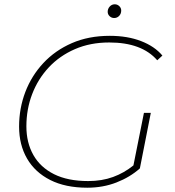

<svg xmlns="http://www.w3.org/2000/svg" viewBox="-20 -871 814 895"><path d="M387 4Q285 4 214 -32Q143 -68 106 -132Q69 -196 69 -281Q69 -366 98 -442Q127 -518 182 -577Q237 -636 315 -670Q393 -704 492 -704Q574 -704 637.5 -679.5Q701 -655 737 -612L713 -590Q641 -673 489 -673Q401 -673 329.5 -642Q258 -611 207.5 -557Q157 -503 130 -432.5Q103 -362 103 -282Q103 -206 135.5 -148.5Q168 -91 232 -59Q296 -27 391 -27Q455 -27 507 -46Q559 -65 602 -100L651 -345H683L632 -86Q586 -45 523 -20.5Q460 4 387 4ZM512 -787Q500 -787 491 -795.5Q482 -804 482 -816Q482 -830 491.5 -840.5Q501 -851 515 -851Q527 -851 536 -842.5Q545 -834 545 -822Q545 -807 535.5 -797Q526 -787 512 -787Z"/></svg>

Font: Montserrat ExtraLight
Style: Italic
Weight: 200
Italic angle: -11.3°
Designer: Julieta Ulanovsky
Foundry: Julieta Ulanovsky
Version: Version 9.000; ttfautohint (v1.8.4.7-5d5b)